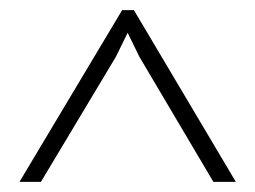

<svg xmlns="http://www.w3.org/2000/svg" viewBox="-20 -677 500 376"><path d="M18.1 -320.8 219.2 -657.2H242.2L441.9 -320.8H397.9L252.9 -565.9L230 -612.8L207 -565.9L60.1 -320.8Z"/></svg>

Font: Unna Light
Style: Regular
Weight: 300
Designer: Jorge de Buen Unna
Foundry: Omnibus-Type
Version: Version 2.007;PS 002.007;hotconv 1.0.88;makeotf.lib2.5.64775